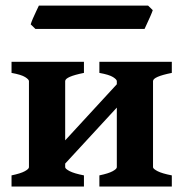

<svg xmlns="http://www.w3.org/2000/svg" viewBox="-20 -679 667 699"><path d="M142.6 -2.4V-86.9L432.6 -401.9V-316.9ZM22 0V-40.5Q55.2 -47.4 70.3 -55.7Q85.4 -64 85.4 -70.3V-383.8Q85.4 -389.6 71.5 -398.4Q57.6 -407.2 22 -413.6V-454.1H285.6V-413.6Q217.3 -399.9 217.3 -383.8V-70.3Q217.3 -64.5 233.6 -55.9Q250 -47.4 285.6 -40.5V0ZM341.8 0V-40.5Q375 -47.4 390.1 -55.7Q405.3 -64 405.3 -70.3V-383.8Q405.3 -389.6 391.4 -398.4Q377.4 -407.2 341.8 -413.6V-454.1H605.5V-413.6Q537.1 -399.9 537.1 -383.8V-70.3Q537.1 -64.5 553.5 -55.9Q569.8 -47.4 605.5 -40.5V0ZM536.1 -642.1Q534.2 -635.3 527.8 -620.8Q521.5 -606.4 515.1 -592.8Q508.8 -579.1 506.3 -573.7H108.9L91.8 -590.3Q93.8 -597.7 99.6 -611.3Q105.5 -625 112.1 -638.7Q118.7 -652.3 121.6 -658.7H519Z"/></svg>

Font: Gentium Book Plus
Style: Bold
Weight: 700
Designer: Victor Gaultney, Annie Olsen, Iska Routamaa, Becca Hirsbrunner
Foundry: SIL International
Version: Version 6.101